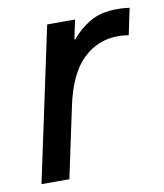

<svg xmlns="http://www.w3.org/2000/svg" viewBox="-67 -596 556 651"><g transform="rotate(-10 211.0 -270.0)"><path d="M24 0 137 -530H233L219 -464H223Q246 -494 284 -517Q322 -540 379 -540Q396 -540 409 -538.5Q422 -537 422 -537L403 -446Q403 -446 392 -447.5Q381 -449 366 -449Q296 -449 245 -399.5Q194 -350 171 -240L120 0Z"/></g></svg>

Font: Be Vietnam Pro
Style: Italic
Weight: 400
Italic angle: -12°
Designer: Lam Bao, Tony Le, Vietanh Nguyen
Foundry: Yellow Type Foundry
Version: Version 1.002; ttfautohint (v1.8.3)